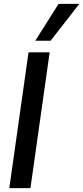

<svg xmlns="http://www.w3.org/2000/svg" viewBox="-20 -970 429 990"><path d="M28 0 127 -700H236L137 0ZM162 -760 282 -950H389L241 -760Z"/></svg>

Font: Host Grotesk Medium
Style: Italic
Weight: 500
Italic angle: -8°
Designer: Doğukan Karapınar based on Poppins by Indian Type Foundry, Jonny Pinhorn
Foundry: Element Type
Version: Version 1.001; ttfautohint (v1.8.4.7-5d5b)